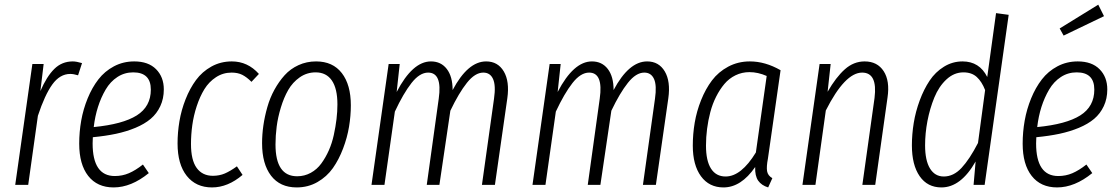

<svg xmlns="http://www.w3.org/2000/svg" viewBox="-20 -800 4833 831"><path d="M294.9 -534.2Q310.5 -534.2 335 -526.9L317.9 -474.1Q298.3 -480 284.2 -480Q239.3 -480 206.5 -434.6Q173.8 -389.2 144 -298.8L102.1 0H45.9L120.1 -522.9H168.9L154.8 -405.8Q182.1 -469.2 215.1 -501.7Q248 -534.2 294.9 -534.2Z M689 -413.1Q689 -373 673.8 -340.6Q658.7 -308.1 632.1 -285.6Q605.5 -263.2 566.2 -246.8Q526.9 -230.5 481.9 -220.9Q437 -211.4 381.8 -206.1Q380.9 -197.3 380.9 -179.2Q380.9 -38.1 477.1 -38.1Q509.3 -38.1 537.8 -50.3Q566.4 -62.5 598.6 -87.9L624 -50.8Q547.9 11.2 471.7 11.2Q400.9 11.2 361.8 -38.6Q322.8 -88.4 322.8 -178.2Q322.8 -228.5 331.5 -278.1Q340.3 -327.6 359.4 -374.3Q378.4 -420.9 405.8 -456.3Q433.1 -491.7 473.1 -512.9Q513.2 -534.2 561 -534.2Q622.1 -534.2 655.5 -500.5Q689 -466.8 689 -413.1ZM556.6 -486.8Q519 -486.8 488.3 -466.8Q457.5 -446.8 437.3 -412.4Q417 -377.9 404.1 -337.2Q391.1 -296.4 385.7 -250Q511.2 -262.2 572 -300.5Q632.8 -338.9 632.8 -412.1Q632.8 -486.8 556.6 -486.8Z M983.4 -534.2Q1052.2 -534.2 1100.6 -480L1068.4 -445.8Q1047.9 -466.3 1028.6 -476.1Q1009.3 -485.8 982.4 -485.8Q945.3 -485.8 914.8 -465.8Q884.3 -445.8 864.7 -414.1Q845.2 -382.3 831.5 -340.8Q817.9 -299.3 812.3 -258.3Q806.6 -217.3 806.6 -176.8Q806.6 -106.9 831.3 -73Q856 -39.1 901.4 -39.1Q929.7 -39.1 953.4 -49.3Q977.1 -59.6 1005.4 -80.1L1029.8 -43Q966.3 11.2 897.5 11.2Q828.1 11.2 788.3 -38.8Q748.5 -88.9 748.5 -179.2Q748.5 -227.1 756.6 -275.1Q764.6 -323.2 783.2 -370.4Q801.8 -417.5 828.4 -453.6Q855 -489.7 895 -512Q935.1 -534.2 983.4 -534.2Z M1264.2 11.2Q1191.9 11.2 1153.1 -39.6Q1114.3 -90.3 1114.3 -180.2Q1114.3 -217.8 1119.9 -256.8Q1125.5 -295.9 1137 -336.2Q1148.4 -376.5 1167.7 -411.6Q1187 -446.8 1211.9 -474.4Q1236.8 -502 1272 -518.1Q1307.1 -534.2 1348.1 -534.2Q1420.4 -534.2 1459.5 -483.6Q1498.5 -433.1 1498.5 -344.2Q1498.5 -298.8 1490.7 -251.7Q1482.9 -204.6 1464.8 -157Q1446.8 -109.4 1420.7 -72.3Q1394.5 -35.2 1354 -12Q1313.5 11.2 1264.2 11.2ZM1266.1 -37.1Q1297.9 -37.1 1325 -52Q1352.1 -66.9 1370.6 -92.3Q1389.2 -117.7 1403.1 -148.9Q1417 -180.2 1424.8 -216.1Q1432.6 -252 1436.5 -284.7Q1440.4 -317.4 1440.4 -348.1Q1440.4 -416.5 1416.3 -451.7Q1392.1 -486.8 1346.2 -486.8Q1308.1 -486.8 1277.3 -465.3Q1246.6 -443.8 1227.5 -410.6Q1208.5 -377.4 1195.6 -334.7Q1182.6 -292 1177.5 -252.2Q1172.4 -212.4 1172.4 -174.8Q1172.4 -37.1 1266.1 -37.1Z M2084 -534.2Q2134.8 -534.2 2160.4 -491Q2186 -447.8 2175.8 -375L2122.1 0H2065.9L2118.2 -373Q2126.5 -430.2 2114 -458Q2101.6 -485.8 2071.8 -485.8Q2036.1 -485.8 2001 -441.7Q1965.8 -397.5 1929.2 -320.8L1881.8 0H1827.1L1878.9 -373Q1895 -485.8 1833 -485.8Q1796.4 -485.8 1761 -440.7Q1725.6 -395.5 1689 -316.9L1644 0H1587.9L1662.1 -522.9H1710L1696.8 -401.9Q1765.6 -534.2 1845.2 -534.2Q1888.7 -534.2 1913.8 -501.5Q1939 -468.8 1939 -410.2Q2004.9 -534.2 2084 -534.2Z M2780.8 -534.2Q2831.5 -534.2 2857.2 -491Q2882.8 -447.8 2872.6 -375L2818.8 0H2762.7L2814.9 -373Q2823.2 -430.2 2810.8 -458Q2798.3 -485.8 2768.6 -485.8Q2732.9 -485.8 2697.8 -441.7Q2662.6 -397.5 2626 -320.8L2578.6 0H2523.9L2575.7 -373Q2591.8 -485.8 2529.8 -485.8Q2493.2 -485.8 2457.8 -440.7Q2422.4 -395.5 2385.7 -316.9L2340.8 0H2284.7L2358.9 -522.9H2406.7L2393.6 -401.9Q2462.4 -534.2 2542 -534.2Q2585.4 -534.2 2610.6 -501.5Q2635.7 -468.8 2635.7 -410.2Q2701.7 -534.2 2780.8 -534.2Z M3225.6 -534.2Q3292 -534.2 3358.4 -496.1L3303.7 -113.8Q3296.9 -78.6 3300 -59.3Q3303.2 -40 3322.8 -28.8L3304.7 11.2Q3275.9 2.4 3261.5 -18.1Q3247.1 -38.6 3248.5 -77.1Q3187.5 11.2 3111.3 11.2Q3049.3 11.2 3013.9 -37.1Q2978.5 -85.4 2978.5 -169.9Q2978.5 -219.7 2986.8 -269Q2995.1 -318.4 3014.4 -366.7Q3033.7 -415 3061.5 -451.9Q3089.4 -488.8 3131.8 -511.5Q3174.3 -534.2 3225.6 -534.2ZM3223.6 -487.8Q3191.4 -487.8 3163.3 -474.1Q3135.3 -460.4 3115.2 -436.5Q3095.2 -412.6 3079.6 -381.8Q3064 -351.1 3054.4 -314.9Q3044.9 -278.8 3040.3 -242.4Q3035.6 -206.1 3035.6 -169.9Q3035.6 -104 3057.4 -70.1Q3079.1 -36.1 3120.6 -36.1Q3188 -36.1 3251.5 -140.1L3298.3 -471.2Q3260.7 -487.8 3223.6 -487.8Z M3722.2 -534.2Q3777.3 -534.2 3804.7 -491.9Q3832 -449.7 3821.3 -377.9L3768.1 0H3712.4L3765.1 -376Q3778.8 -485.8 3711.4 -485.8Q3637.2 -485.8 3554.2 -321.8L3509.3 0H3453.1L3527.3 -522.9H3575.2L3562 -402.8Q3598.1 -465.8 3636.5 -500Q3674.8 -534.2 3722.2 -534.2Z M4291 -743.2 4345.7 -735.8 4241.7 0H4193.8L4202.6 -101.1Q4138.7 11.2 4054.7 11.2Q3994.1 11.2 3960.4 -37.4Q3926.8 -85.9 3926.8 -170.9Q3926.8 -218.8 3934.8 -268.1Q3942.9 -317.4 3960.7 -365.5Q3978.5 -413.6 4003.4 -450.9Q4028.3 -488.3 4065.4 -511.2Q4102.5 -534.2 4146 -534.2Q4219.2 -534.2 4252.9 -466.8ZM4149.9 -486.8Q4109.4 -486.8 4076.4 -456.3Q4043.5 -425.8 4023.9 -377.9Q4004.4 -330.1 3994.1 -276.4Q3983.9 -222.7 3983.9 -170.9Q3983.9 -105.5 4005.1 -70.8Q4026.4 -36.1 4064.9 -36.1Q4106.9 -36.1 4141.6 -73.2Q4176.3 -110.4 4212.9 -181.2L4243.7 -410.2Q4229.5 -446.8 4207.5 -466.8Q4185.5 -486.8 4149.9 -486.8Z M4758.3 -730 4583.5 -646 4566.4 -676.8 4733.4 -779.8ZM4772.5 -413.1Q4772.5 -373 4757.3 -340.6Q4742.2 -308.1 4715.6 -285.6Q4689 -263.2 4649.7 -246.8Q4610.4 -230.5 4565.4 -220.9Q4520.5 -211.4 4465.3 -206.1Q4464.4 -197.3 4464.4 -179.2Q4464.4 -38.1 4560.5 -38.1Q4592.8 -38.1 4621.3 -50.3Q4649.9 -62.5 4682.1 -87.9L4707.5 -50.8Q4631.3 11.2 4555.2 11.2Q4484.4 11.2 4445.3 -38.6Q4406.2 -88.4 4406.2 -178.2Q4406.2 -228.5 4415 -278.1Q4423.8 -327.6 4442.9 -374.3Q4461.9 -420.9 4489.3 -456.3Q4516.6 -491.7 4556.6 -512.9Q4596.7 -534.2 4644.5 -534.2Q4705.6 -534.2 4739 -500.5Q4772.5 -466.8 4772.5 -413.1ZM4640.1 -486.8Q4602.5 -486.8 4571.8 -466.8Q4541 -446.8 4520.8 -412.4Q4500.5 -377.9 4487.5 -337.2Q4474.6 -296.4 4469.2 -250Q4594.7 -262.2 4655.5 -300.5Q4716.3 -338.9 4716.3 -412.1Q4716.3 -486.8 4640.1 -486.8Z"/></svg>

Font: Fira Sans Compressed Light
Style: Italic
Weight: 300
Width: 3
Italic angle: -8°
Designer: Carrois Corporate & Edenspiekermann AG
Foundry: Carrois Corporate GbR & Edenspiekermann AG
Version: Version 4.203;PS 004.203;hotconv 1.0.88;makeotf.lib2.5.64775